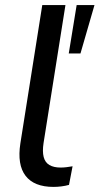

<svg xmlns="http://www.w3.org/2000/svg" viewBox="-20 -725 391 754"><path d="M190 9Q114 9 80.5 -34.5Q47 -78 60 -162L146 -705H237L151 -163Q146 -130 151.5 -108.5Q157 -87 174 -77Q191 -67 218 -67Q230 -67 241.5 -68.5Q253 -70 265 -72L251 1Q237 5 221 7Q205 9 190 9ZM250 -515 281 -705H351L296 -515Z"/></svg>

Font: Nunito Sans 12pt Medium
Style: Italic
Weight: 500
Italic angle: -9°
Designer: Vernon Adams
Foundry: Vernon Adams
Version: Version 3.101;gftools[0.9.27]